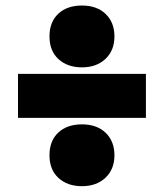

<svg xmlns="http://www.w3.org/2000/svg" viewBox="-20 -718 578 677"><path d="M269 -480.5Q218 -480.5 186.2 -509.5Q154.5 -538.5 154.5 -589.5Q154.5 -640.5 185.5 -669.5Q216.5 -698.5 269 -698.5Q321.5 -698.5 352.5 -668.8Q383.5 -639 383.5 -589.5Q383.5 -540 351.8 -510.2Q320 -480.5 269 -480.5ZM43.5 -302.5V-457.5H494.5V-302.5ZM269 -61.5Q218 -61.5 186.2 -90.5Q154.5 -119.5 154.5 -170.5Q154.5 -221.5 185.5 -250.5Q216.5 -279.5 269 -279.5Q321.5 -279.5 352.5 -249.8Q383.5 -220 383.5 -170.5Q383.5 -121 351.8 -91.2Q320 -61.5 269 -61.5Z"/></svg>

Font: Encode Sans SemiCondensed SemiCondensed Black
Style: Regular
Weight: 900
Width: 4
Designer: Multiple Designers
Foundry: Impallari Type
Version: Version 3.000; ttfautohint (v1.8.3) -l 8 -r 50 -G 200 -x 14 